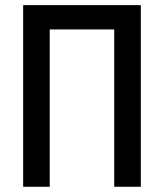

<svg xmlns="http://www.w3.org/2000/svg" viewBox="-20 -713 626 733"><path d="M416 0H517.6V-693.4H68.4V0H169.9V-600.6H416Z"/></svg>

Font: Cascadia Mono NF
Style: Regular
Weight: 400
Monospace: yes
Designer: Aaron Bell
Foundry: Saja Typeworks
Version: Version 2404.023